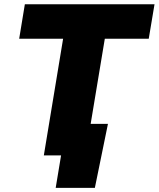

<svg xmlns="http://www.w3.org/2000/svg" viewBox="-20 -748 764 924"><path d="M72.3 -561.5 99.6 -727.5H723.6L695.8 -561.5H484.4L391.1 0H190.9L283.7 -561.5ZM248 156.2 273.9 0H227.1L252.4 -151.9H499.5L436.5 156.2Z"/></svg>

Font: Inter 24pt Black
Style: Italic
Weight: 900
Italic angle: -9.3988°
Designer: Rasmus Andersson
Foundry: rsms
Version: Version 4.001;git-66647c0bb